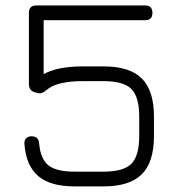

<svg xmlns="http://www.w3.org/2000/svg" viewBox="-20 -664 636 684"><path d="M245 0Q160 0 116.5 -36.5Q73 -73 67 -151Q66 -164 73 -171.2Q80 -178.5 93 -178.5Q117.5 -178.5 119.5 -152.5Q124.5 -97 152.8 -74.8Q181 -52.5 245 -52.5H349Q420.5 -52.5 448.2 -80.8Q476 -109 476 -179.5V-248.5Q476 -319 448 -347Q420 -375 349 -375H275Q181.5 -375 145.5 -343Q137.5 -336 129.5 -333Q121.5 -330 110.5 -333.5L105 -335Q83 -341 83 -364V-618Q83 -644.5 109 -644.5H497Q523 -644.5 523 -618Q523 -592 497 -592H135.5V-400Q185.5 -427.5 275 -427.5H349Q442 -427.5 485.2 -384.5Q528.5 -341.5 528.5 -248.5V-179.5Q528.5 -86.5 485.2 -43.2Q442 0 349 0Z"/></svg>

Font: Jura Light
Style: Regular
Weight: 400
Version: Version 5.106